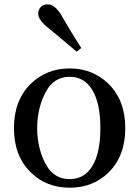

<svg xmlns="http://www.w3.org/2000/svg" viewBox="-20 -860 650 895"><path d="M305 15C378 15 438 -9 486 -56C538 -107 564 -176 564 -263C564 -349 538 -418 485 -470C436 -517 376 -541 305 -541C233 -541 173 -517 124 -470C71 -418 45 -349 45 -263C45 -176 71 -108 123 -57C171 -9 232 15 305 15ZM305 -25C259 -25 224 -45 199 -85C138 -184 138 -341 199 -441C224 -482 259 -502 305 -502C350 -502 385 -482 410 -441C435 -400 448 -340 448 -263C448 -185 435 -126 410 -85C385 -45 350 -25 305 -25ZM359 -636C330 -681 299 -732 266 -789C246 -823 224 -840 201 -840C178 -840 158 -823 158 -796C158 -777 174 -754 206 -729C227 -712 255 -689 291 -658C312 -641 327 -628 337 -619Z"/></svg>

Font: AllPunType SemiBold
Style: Regular
Weight: 600
Version: 1.0